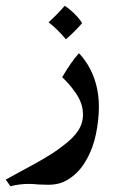

<svg xmlns="http://www.w3.org/2000/svg" viewBox="-80 -419 419 664"><path d="M223 -196Q262 -132 262 -50Q262 -6 252 44Q242 94 218 135Q197 173 164 196Q146 209 127.5 214.5Q109 220 86 220L54 219Q32 217 21 217Q-13 217 -44 225L-60 202L41 147Q106 111 138 85Q172 60 189.5 34Q207 8 207 -23Q207 -63 180 -100Q159 -130 135 -152Q166 -205 193 -235Q207 -221 223 -196ZM204 -339Q179 -310 148 -283Q121 -316 88 -342Q116 -367 144 -399Q162 -387 178.5 -370.5Q195 -354 204 -339Z"/></svg>

Font: Mirza Medium
Style: Regular
Weight: 500
Designer: Arabic design by Kourosh Beigpour, Latin design by Eduardo Tunni, engineering by Lasse Fister
Version: Version 1.0010g